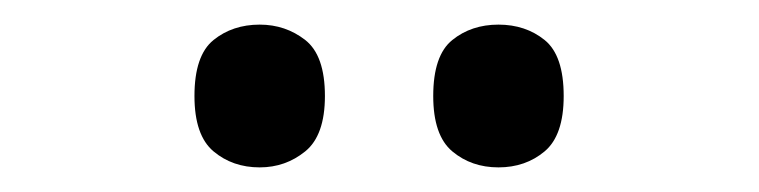

<svg xmlns="http://www.w3.org/2000/svg" viewBox="-20 -766 617 156"><path d="M385 -630Q363 -630 347.5 -643Q332 -656 332 -688Q332 -721 347.5 -733.5Q363 -746 385 -746Q407 -746 422.5 -733.5Q438 -721 438 -688Q438 -656 422.5 -643Q407 -630 385 -630ZM191 -630Q169 -630 153.5 -643Q138 -656 138 -688Q138 -721 153.5 -733.5Q169 -746 191 -746Q212 -746 228 -733.5Q244 -721 244 -688Q244 -656 228 -643Q212 -630 191 -630Z"/></svg>

Font: Noto Serif Kannada Medium
Style: Regular
Weight: 500
Version: Version 2.003